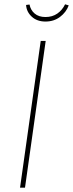

<svg xmlns="http://www.w3.org/2000/svg" viewBox="-20 -871 339 891"><path d="M192 -681 96 0H73L169 -681ZM101 -848 117 -850Q122 -824 141 -808Q160 -792 191 -792Q223 -792 246 -808Q269 -824 282 -851L299 -846Q287 -814 258.5 -792.5Q230 -771 191 -771Q152 -771 127.5 -793.5Q103 -816 101 -848Z"/></svg>

Font: Fira Sans Condensed Thin
Style: Italic
Weight: 250
Width: 3
Italic angle: -8°
Designer: Carrois Corporate & Edenspiekermann AG
Foundry: Carrois Corporate GbR & Edenspiekermann AG
Version: Version 4.203